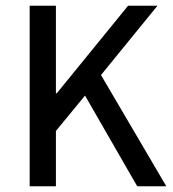

<svg xmlns="http://www.w3.org/2000/svg" viewBox="-20 -653 605 673"><path d="M84 0V-633H176V-326H179L429 -633H532L334 -390L563 0H461L278 -318L176 -194V0Z"/></svg>

Font: Narnoor
Style: Regular
Weight: 400
Designer: S. Sridhar Murthy
Foundry: SIL International
Version: Version 3.000